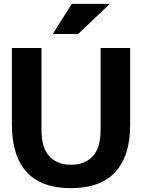

<svg xmlns="http://www.w3.org/2000/svg" viewBox="-20 -970 740 1000"><path d="M349 10Q195 10 118.5 -74.5Q42 -159 42 -321V-720H196V-294Q196 -200 237 -156Q278 -112 350 -112Q422 -112 463 -156Q504 -200 504 -293V-720H658V-319Q658 -159 581 -74.5Q504 10 349 10ZM387 -793H255L354 -950H552Z"/></svg>

Font: Instrument Sans
Style: Bold
Weight: 700
Designer: Rodrigo Fuenzalida
Foundry: fragTYPE
Version: Version 1.000; ttfautohint (v1.8.4.7-5d5b);gftools[0.9.28]